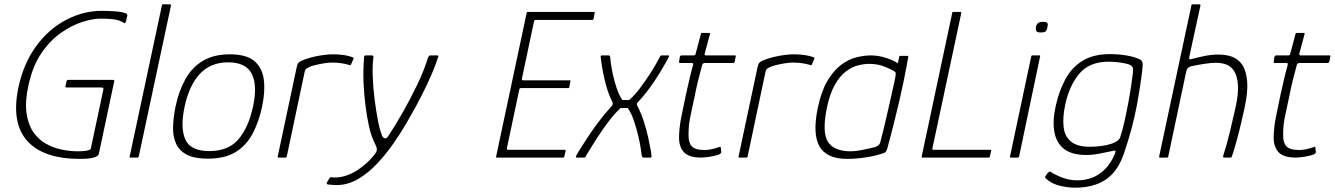

<svg xmlns="http://www.w3.org/2000/svg" viewBox="-20 -728 6166 887"><path d="M437 -19Q435 -8 420.5 -2.5Q406 3 387 4.5Q368 6 349 6Q180 6 105.5 -77.5Q31 -161 65 -324Q89 -435 146.5 -514Q204 -593 284 -635.5Q364 -678 451 -678Q476 -678 508 -676Q540 -674 560 -667Q565 -665 567 -662Q569 -659 568 -656L562 -629Q560 -624 558.5 -622Q557 -620 553 -622Q531 -636 503.5 -639Q476 -642 447 -642Q409 -642 360 -626.5Q311 -611 260.5 -575.5Q210 -540 170 -480.5Q130 -421 111 -332Q95 -258 102.5 -205.5Q110 -153 133.5 -118.5Q157 -84 191.5 -64.5Q226 -45 264.5 -37Q303 -29 339 -29Q387 -29 399 -39L457 -312Q459 -319 456.5 -321.5Q454 -324 449 -324H286Q285 -324 283.5 -325.5Q282 -327 282 -328L288 -355Q289 -356 290.5 -357.5Q292 -359 294 -359H500Q506 -359 507.5 -357Q509 -355 507 -349Z M579 -5 728 -703Q728 -708 732 -708H765Q770 -708 770 -703L621 -5Q620 0 615 0H582Q578 0 579 -5Z M940 5Q880 5 845 -12.5Q810 -30 794.5 -62Q779 -94 779.5 -138Q780 -182 791 -236Q806 -307 836 -361.5Q866 -416 916.5 -446.5Q967 -477 1042 -477Q1118 -477 1154.5 -446.5Q1191 -416 1198.5 -361.5Q1206 -307 1191 -236Q1176 -165 1147 -110.5Q1118 -56 1068.5 -25.5Q1019 5 940 5ZM947 -30Q1035 -30 1081.5 -84.5Q1128 -139 1149 -236Q1170 -334 1143 -387Q1116 -440 1034 -440Q953 -440 903.5 -387Q854 -334 833 -236Q812 -138 836 -84Q860 -30 947 -30Z M1519 -477Q1573 -477 1608 -464Q1611 -463 1613 -461.5Q1615 -460 1613 -456L1602 -431Q1601 -428 1598.5 -427Q1596 -426 1593 -428Q1577 -433 1556.5 -436Q1536 -439 1514 -439Q1498 -439 1476.5 -435.5Q1455 -432 1437 -427.5Q1419 -423 1410 -419Q1404 -416 1397 -412Q1390 -408 1387 -394L1305 -6Q1304 -2 1302.5 -1Q1301 0 1298 0H1267Q1264 0 1263 -1Q1262 -2 1263 -5L1351 -419Q1354 -433 1359 -438Q1364 -443 1372 -447Q1404 -461 1445 -469Q1486 -477 1519 -477Z M1535 127Q1524 127 1513.5 126Q1503 125 1494 124Q1486 121 1491 114L1502 95Q1506 89 1514 91Q1517 92 1521 92Q1525 92 1529 92Q1557 92 1588.5 80Q1620 68 1645 48Q1664 35 1681 18.5Q1698 2 1709.5 -13Q1721 -28 1721 -36Q1721 -47 1715 -58.5Q1709 -70 1698 -97Q1691 -116 1683 -152.5Q1675 -189 1668.5 -239.5Q1662 -290 1659.5 -347Q1657 -404 1662 -464Q1662 -472 1670 -472H1697Q1700 -472 1703 -470.5Q1706 -469 1705 -463Q1700 -425 1702 -373.5Q1704 -322 1710.5 -270Q1717 -218 1725.5 -173.5Q1734 -129 1744 -104Q1748 -92 1757 -89.5Q1766 -87 1773 -98Q1804 -145 1839.5 -207Q1875 -269 1907 -335.5Q1939 -402 1958 -464Q1961 -469 1963 -470.5Q1965 -472 1970 -472H1999Q2008 -472 2004 -464Q1993 -430 1978.5 -395.5Q1964 -361 1945.5 -322.5Q1927 -284 1901 -236Q1886 -208 1860 -163Q1834 -118 1799.5 -68Q1765 -18 1723.5 26.5Q1682 71 1634.5 99Q1587 127 1535 127Z M2276 0Q2273 0 2272 -1Q2271 -2 2272 -5L2413 -668Q2413 -673 2419 -673H2724Q2727 -673 2727.5 -672Q2728 -671 2727 -668L2722 -641Q2721 -639 2720.5 -637.5Q2720 -636 2717 -636H2455Q2450 -636 2449 -634Q2448 -632 2447 -629L2391 -364Q2390 -362 2391.5 -359.5Q2393 -357 2396 -357H2612Q2615 -357 2615.5 -356Q2616 -355 2615 -352L2610 -326Q2610 -324 2609 -322.5Q2608 -321 2605 -321H2387Q2383 -321 2381.5 -319.5Q2380 -318 2379 -314L2322 -45Q2321 -41 2321.5 -38.5Q2322 -36 2327 -36H2589Q2592 -36 2592.5 -35Q2593 -34 2593 -31L2587 -5Q2586 -2 2585 -1Q2584 0 2581 0Z M2645 0Q2642 0 2641 -1Q2640 -2 2640.5 -4Q2641 -6 2642 -9Q2642 -10 2655.5 -32Q2669 -54 2691.5 -88.5Q2714 -123 2743 -162Q2772 -201 2805 -237Q2810 -242 2810.5 -247Q2811 -252 2809 -257Q2793 -289 2782.5 -325Q2772 -361 2766 -393Q2760 -425 2757.5 -445.5Q2755 -466 2755 -466Q2755 -472 2760 -472H2792Q2794 -472 2796 -471Q2798 -470 2799 -464Q2799 -463 2801.5 -440.5Q2804 -418 2811 -385.5Q2818 -353 2829 -320.5Q2840 -288 2855 -266Q2863 -266 2871 -266Q2879 -266 2887 -266Q2912 -288 2936.5 -320.5Q2961 -353 2982 -385.5Q3003 -418 3015 -440.5Q3027 -463 3028 -464Q3030 -469 3032 -470.5Q3034 -472 3038 -472H3067Q3070 -472 3071 -471Q3072 -470 3070 -465Q3070 -464 3058.5 -443.5Q3047 -423 3028 -391.5Q3009 -360 2983 -324Q2957 -288 2927 -256Q2922 -252 2922 -247.5Q2922 -243 2925 -238Q2943 -203 2955 -165Q2967 -127 2974.5 -93Q2982 -59 2986 -36Q2990 -13 2990 -8Q2990 -4 2989 -2Q2988 0 2984 0H2952Q2950 0 2948.5 -1.5Q2947 -3 2945 -8Q2944 -14 2940.5 -39.5Q2937 -65 2928.5 -100.5Q2920 -136 2908.5 -170.5Q2897 -205 2880 -229Q2874 -229 2869 -229Q2864 -229 2858.5 -229Q2853 -229 2847 -229Q2819 -203 2791 -166Q2763 -129 2739.5 -92.5Q2716 -56 2701.5 -32Q2687 -8 2687 -8Q2685 -2 2683 -1Q2681 0 2678 0Z M3220 0Q3162 0 3139 -25.5Q3116 -51 3117 -97Q3118 -140 3127.5 -187.5Q3137 -235 3148 -287Q3156 -323 3164 -358Q3172 -393 3182 -428Q3184 -437 3176 -437H3120Q3119 -437 3118 -439Q3117 -441 3117 -442L3121 -467Q3122 -468 3124 -470Q3126 -472 3128 -472H3183Q3188 -472 3190.5 -473.5Q3193 -475 3194 -481L3218 -571Q3219 -576 3222 -576H3255Q3257 -576 3259 -575Q3261 -574 3260 -571L3236 -482Q3235 -477 3236 -474.5Q3237 -472 3241 -472H3375Q3378 -472 3378.5 -471Q3379 -470 3379 -467L3374 -442Q3374 -442 3372 -439.5Q3370 -437 3368 -437H3234Q3232 -437 3228.5 -435Q3225 -433 3224 -428Q3214 -392 3205 -355.5Q3196 -319 3189 -282Q3180 -239 3170 -193Q3160 -147 3161 -103Q3160 -70 3175.5 -52.5Q3191 -35 3235 -35Q3250 -35 3266.5 -38.5Q3283 -42 3301 -48Q3305 -51 3307 -50Q3309 -49 3310 -46L3312 -26Q3313 -20 3301 -14Q3290 -10 3273 -6.5Q3256 -3 3241 -1.5Q3226 0 3220 0Z M3648 -477Q3702 -477 3737 -464Q3740 -463 3742 -461.5Q3744 -460 3742 -456L3731 -431Q3730 -428 3727.5 -427Q3725 -426 3722 -428Q3706 -433 3685.5 -436Q3665 -439 3643 -439Q3627 -439 3605.5 -435.5Q3584 -432 3566 -427.5Q3548 -423 3539 -419Q3533 -416 3526 -412Q3519 -408 3516 -394L3434 -6Q3433 -2 3431.5 -1Q3430 0 3427 0H3396Q3393 0 3392 -1Q3391 -2 3392 -5L3480 -419Q3483 -433 3488 -438Q3493 -443 3501 -447Q3533 -461 3574 -469Q3615 -477 3648 -477Z M3894 6Q3799 6 3766 -51.5Q3733 -109 3758 -230Q3774 -306 3802 -353.5Q3830 -401 3864 -427Q3898 -453 3934 -462.5Q3970 -472 4002 -472Q4040 -472 4076.5 -459.5Q4113 -447 4128 -435L4134 -466Q4134 -468 4136 -469Q4138 -470 4139 -470H4171Q4176 -470 4176 -465Q4173 -448 4167.5 -418.5Q4162 -389 4154 -349.5Q4146 -310 4134.5 -261Q4123 -212 4109 -156Q4095 -100 4078 -38Q4076 -33 4073 -28Q4070 -23 4060 -20Q4026 -8 3980 -1Q3934 6 3894 6ZM3910 -29Q3930 -29 3954 -33.5Q3978 -38 3997.5 -42.5Q4017 -47 4024 -49Q4030 -51 4037 -56Q4044 -61 4047 -72Q4054 -97 4062.5 -133Q4071 -169 4080 -208Q4089 -247 4097 -283Q4105 -319 4111 -346Q4117 -373 4118 -383Q4119 -390 4116.5 -394Q4114 -398 4106 -402Q4086 -413 4058.5 -423Q4031 -433 3995 -433Q3972 -433 3944 -426Q3916 -419 3888.5 -398.5Q3861 -378 3837.5 -337.5Q3814 -297 3800 -230Q3777 -118 3804.5 -73.5Q3832 -29 3910 -29Z M4241 0Q4237 0 4238 -5L4379 -668Q4379 -673 4384 -673H4417Q4419 -673 4420 -672Q4421 -671 4421 -668L4288 -45Q4287 -41 4287.5 -38.5Q4288 -36 4293 -36H4554Q4557 -36 4558 -35Q4559 -34 4559 -31L4553 -5Q4552 -2 4550.5 -1Q4549 0 4546 0Z M4819 -603Q4817 -590 4811.5 -584Q4806 -578 4788 -578Q4772 -578 4768 -584Q4764 -590 4766 -603Q4768 -615 4775 -621Q4782 -627 4799 -627Q4816 -627 4819 -621Q4822 -615 4819 -603ZM4688 -5Q4686 0 4682 0H4649Q4645 0 4646 -5L4744 -467Q4745 -472 4749 -472H4782Q4784 -472 4785 -471Q4786 -470 4785 -467Z M4858 -242Q4873 -308 4901.5 -361.5Q4930 -415 4980 -446.5Q5030 -478 5108 -478Q5146 -478 5183 -472Q5220 -466 5245 -454Q5255 -450 5257.5 -441Q5260 -432 5258 -413Q5251 -346 5232.5 -244Q5214 -142 5174 -24Q5146 62 5090 100.5Q5034 139 4947 139Q4913 139 4876 130Q4839 121 4813 98Q4808 93 4808 91Q4808 89 4809 87Q4811 84 4813.5 80.5Q4816 77 4818.5 73.5Q4821 70 4824 68Q4826 65 4829 65Q4832 65 4833 66Q4850 76 4869 85Q4888 94 4910.5 99.5Q4933 105 4959 105Q4994 105 5026.5 92.5Q5059 80 5086 52.5Q5113 25 5131 -19Q5131 -21 5132 -22.5Q5133 -24 5133 -26Q5135 -33 5129.5 -32.5Q5124 -32 5116 -30Q5090 -24 5058.5 -18Q5027 -12 4998 -12Q4931 -12 4895 -40.5Q4859 -69 4850.5 -121Q4842 -173 4858 -242ZM4901 -244Q4889 -187 4893.5 -143Q4898 -99 4927 -74.5Q4956 -50 5014 -50Q5041 -50 5068 -53.5Q5095 -57 5118 -65Q5132 -70 5142.5 -78Q5153 -86 5155 -94Q5166 -127 5175 -167.5Q5184 -208 5192 -250.5Q5200 -293 5205.5 -330Q5211 -367 5214 -394Q5215 -401 5214 -411Q5213 -421 5201 -428Q5188 -434 5159.5 -438.5Q5131 -443 5102 -443Q5013 -443 4966.5 -388Q4920 -333 4901 -244Z M5335 -5Q5372 -179 5409.5 -354Q5447 -529 5484 -703Q5484 -708 5489 -708Q5497 -708 5505 -708Q5513 -708 5521 -708Q5526 -708 5526 -703Q5513 -644 5500 -584Q5487 -524 5474 -464Q5473 -458 5474.5 -455.5Q5476 -453 5484 -455Q5514 -463 5545.5 -469.5Q5577 -476 5610 -476Q5643 -476 5671.5 -466Q5700 -456 5718.5 -429Q5737 -402 5741.5 -354Q5746 -306 5730 -231Q5722 -194 5712.5 -154Q5703 -114 5692.5 -76Q5682 -38 5671 -5Q5670 -2 5668 -1Q5666 0 5661 0Q5655 0 5649 0Q5643 0 5637 0Q5632 0 5631 -1.5Q5630 -3 5631 -9Q5647 -58 5661 -115.5Q5675 -173 5687 -227Q5702 -294 5699 -335.5Q5696 -377 5681.5 -399.5Q5667 -422 5645 -430Q5623 -438 5598 -438Q5575 -438 5543 -433Q5511 -428 5483 -422Q5476 -420 5469.5 -415Q5463 -410 5460 -397L5377 -5Q5376 0 5371 0H5339Q5334 0 5335 -5Z M5967 0Q5909 0 5886 -25.5Q5863 -51 5864 -97Q5865 -140 5874.5 -187.5Q5884 -235 5895 -287Q5903 -323 5911 -358Q5919 -393 5929 -428Q5931 -437 5923 -437H5867Q5866 -437 5865 -439Q5864 -441 5864 -442L5868 -467Q5869 -468 5871 -470Q5873 -472 5875 -472H5930Q5935 -472 5937.5 -473.5Q5940 -475 5941 -481L5965 -571Q5966 -576 5969 -576H6002Q6004 -576 6006 -575Q6008 -574 6007 -571L5983 -482Q5982 -477 5983 -474.5Q5984 -472 5988 -472H6122Q6125 -472 6125.5 -471Q6126 -470 6126 -467L6121 -442Q6121 -442 6119 -439.5Q6117 -437 6115 -437H5981Q5979 -437 5975.5 -435Q5972 -433 5971 -428Q5961 -392 5952 -355.5Q5943 -319 5936 -282Q5927 -239 5917 -193Q5907 -147 5908 -103Q5907 -70 5922.5 -52.5Q5938 -35 5982 -35Q5997 -35 6013.5 -38.5Q6030 -42 6048 -48Q6052 -51 6054 -50Q6056 -49 6057 -46L6059 -26Q6060 -20 6048 -14Q6037 -10 6020 -6.5Q6003 -3 5988 -1.5Q5973 0 5967 0Z"/></svg>

Font: Glory ExtraLight
Style: Italic
Weight: 250
Italic angle: -12°
Version: Version 1.011